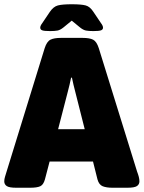

<svg xmlns="http://www.w3.org/2000/svg" viewBox="-30 -880 675 902"><path d="M46 2Q13 2 1.5 -6Q-10 -14 -10 -28Q-10 -38 -6.5 -49.5Q-3 -61 1 -74L180 -654Q190 -685 207 -693.5Q224 -702 256 -702H358Q391 -702 407.5 -693.5Q424 -685 434 -654L614 -74Q619 -61 622 -49.5Q625 -38 625 -28Q625 -14 613.5 -6Q602 2 568 2H499Q470 2 452.5 -5Q435 -12 428 -37L407 -121H203L181 -37Q174 -12 159 -5Q144 2 111 2ZM289 -451 243 -273H368L323 -451Q319 -467 315 -483Q311 -499 308 -515H304Q301 -499 297 -483Q293 -467 289 -451ZM205 -734Q178 -734 168.5 -737.5Q159 -741 159 -750Q159 -759 169 -772L204 -824Q221 -849 242 -854.5Q263 -860 307 -860Q352 -860 372.5 -854.5Q393 -849 409 -824L444 -772Q454 -759 454 -750Q454 -741 444.5 -737.5Q435 -734 409 -734Q387 -734 374 -736.5Q361 -739 346 -751L307 -783L268 -751Q253 -739 240.5 -736.5Q228 -734 205 -734Z"/></svg>

Font: Asap Black
Style: Regular
Weight: 900
Designer: Pablo Cosgaya
Foundry: Omnibus-Type
Version: Version 3.001; ttfautohint (v1.8.4.7-5d5b)